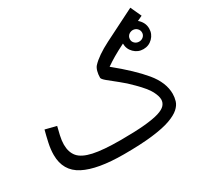

<svg xmlns="http://www.w3.org/2000/svg" viewBox="-150 -908 1188 1129"><g transform="rotate(-30 444.0 -343.0)"><path d="M390 21Q212 21 121 -26Q30 -73 30 -182Q30 -219 39 -260.5Q48 -302 58 -339L133 -320Q127 -298 119.5 -264.5Q112 -231 112 -205Q112 -153 138.5 -121.5Q165 -90 231 -75.5Q297 -61 416 -61Q514 -61 577.5 -67Q641 -73 676.5 -84Q712 -95 726.5 -111.5Q741 -128 741 -149Q741 -172 723.5 -206Q706 -240 652 -294Q615 -332 578 -361Q541 -390 517 -410Q493 -430 493 -439Q493 -462 498.5 -482Q504 -502 514 -513Q554 -556 639.5 -599.5Q725 -643 853 -707L887 -633Q869 -624 853 -617Q869 -604 878.5 -586Q888 -568 888 -546Q888 -509 862 -483Q836 -457 799 -457Q762 -457 736 -483Q710 -509 710 -546Q664 -523 632.5 -504.5Q601 -486 574 -467Q691 -372 753.5 -296.5Q816 -221 816 -144Q816 -121 809 -97Q802 -73 778.5 -52Q755 -31 709 -14.5Q663 2 585 11.5Q507 21 390 21ZM799 -508Q816 -508 828 -519Q840 -530 840 -546Q840 -563 828 -574.5Q816 -586 799 -586Q791 -586 784 -583Q781 -582 777 -580Q758 -568 758 -546Q758 -530 770 -519Q782 -508 799 -508Z"/></g></svg>

Font: Go Noto Kurrent-Regular
Style: Regular
Weight: 400
Designer: Monotype Design Team
Foundry: Monotype Imaging Inc.
Version: Version 2.012; ttfautohint (v1.8.4.7-5d5b)